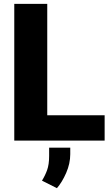

<svg xmlns="http://www.w3.org/2000/svg" viewBox="-20 -731 582 998"><path d="M523.9 -131.8V0H54.2V-710.9H225.6V-131.8ZM345.2 36.6V70.3Q345.2 119.1 324 167.7Q302.7 216.3 275.9 247.1L198.2 208Q214.4 182.1 224.9 153.1Q235.4 124 235.4 79.6V36.6Z"/></svg>

Font: Vazirmatn RD Black
Style: Regular
Weight: 900
Designer: Saber Rastikerdar
Foundry: Saber Rastikerdar
Version: Version 32.102